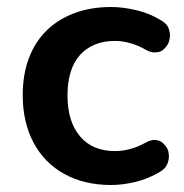

<svg xmlns="http://www.w3.org/2000/svg" viewBox="-20 -519 526 549"><path d="M298 10Q221 10 164 -21.5Q107 -53 76 -111Q45 -169 45 -247Q45 -306 62.5 -352.5Q80 -399 113 -431.5Q146 -464 193 -481.5Q240 -499 298 -499Q331 -499 369.5 -490Q408 -481 442 -460Q458 -450 462 -438.5Q466 -427 466 -418Q466 -413 464 -403Q462 -393 452.5 -382.5Q443 -372 434.5 -370.5Q426 -369 423 -369Q411 -369 398 -376Q376 -389 353 -395.5Q330 -402 309 -402Q276 -402 251 -391.5Q226 -381 208.5 -361.5Q191 -342 182 -313Q173 -284 173 -246Q173 -172 208.5 -129.5Q244 -87 309 -87Q330 -87 352.5 -93Q375 -99 398 -112Q411 -119 422 -119Q425 -119 433.5 -117Q442 -115 451 -104.5Q460 -94 461.5 -85Q463 -76 463 -72Q463 -61 458 -49Q453 -37 438 -28Q405 -8 368 1Q331 10 298 10Z"/></svg>

Font: Nunito
Style: Bold
Weight: 700
Designer: Vernon Adams
Foundry: Vernon Adams
Version: Version 3.602